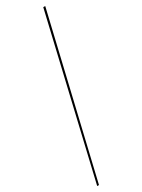

<svg xmlns="http://www.w3.org/2000/svg" viewBox="-232 -785 690 930"><g transform="rotate(-30 112.5 -319.5)"><path d="M4 121 211 -760H222L14 121Z"/></g></svg>

Font: Noto Serif Display Condensed ExtraLight
Style: Regular
Weight: 200
Width: 3
Designer: Monotype Design Team
Foundry: Monotype Imaging Inc.
Version: Version 2.009